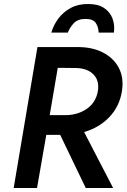

<svg xmlns="http://www.w3.org/2000/svg" viewBox="-20 -934 629 954"><path d="M235 -772H317Q326 -796 346 -818Q366 -840 405 -840Q443 -840 456.5 -819Q470 -798 470 -772H546Q551 -810 539 -842Q527 -874 497.5 -894Q468 -914 420 -914Q370 -915 332.5 -895Q295 -875 270.5 -842.5Q246 -810 235 -772ZM210 -264H279L406 0H542L398 -278Q472 -299 523 -352Q574 -405 586 -482Q596 -547 571 -595.5Q546 -644 494.5 -671.5Q443 -699 374 -700H285H236H166L48 0H164ZM227 -362 267 -597 358 -596Q414 -595 444.5 -564Q475 -533 466 -480Q456 -425 413 -394.5Q370 -364 312 -362Z"/></svg>

Font: Jost* 500 Medium Italic
Style: Italic
Weight: 500
Italic angle: -10°
Version: Version 3.200; ttfautohint (v0.97) -l 8 -r 50 -G 200 -x 14 -